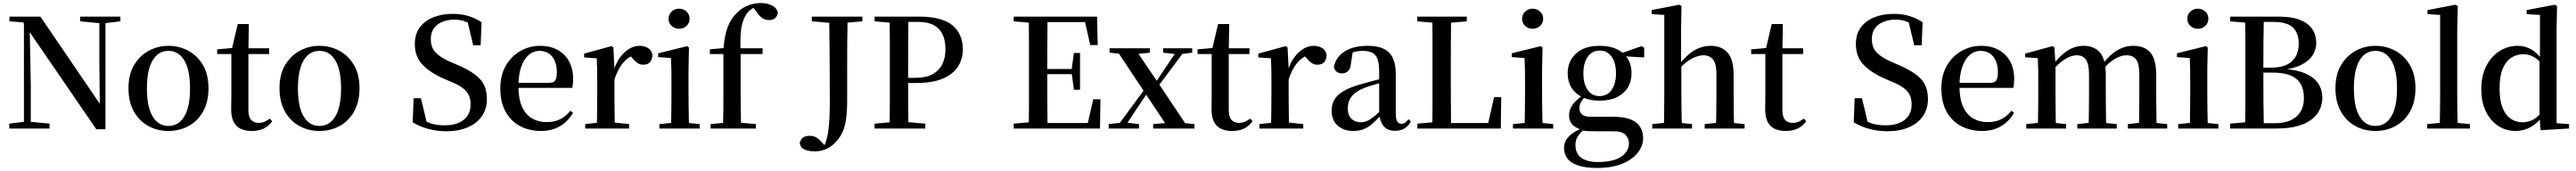

<svg xmlns="http://www.w3.org/2000/svg" viewBox="-20 -844 16905 1123"><path d="M41 0V-32L146 -45H171L305 -32V0ZM137 0V-710H174L182 -285V0ZM506 -704V-735H770V-704L665 -691H641ZM612 5 164 -649 161 -652 132 -697 42 -704V-735H245L653 -136L635 -129L632 -427V-735H672V5Z M1085 16Q1012 16 952.5 -17Q893 -50 858 -113Q823 -176 823 -265Q823 -354 859.5 -416Q896 -478 956 -510.5Q1016 -543 1085 -543Q1155 -543 1215 -511Q1275 -479 1311.5 -417Q1348 -355 1348 -265Q1348 -175 1313 -112.5Q1278 -50 1218.5 -17Q1159 16 1085 16ZM1085 -17Q1152 -17 1189.5 -79.5Q1227 -142 1227 -263Q1227 -385 1189.5 -447.5Q1152 -510 1085 -510Q1019 -510 981.5 -447.5Q944 -385 944 -263Q944 -142 981.5 -79.5Q1019 -17 1085 -17Z M1554 -489V-527H1746V-489ZM1632 16Q1565 16 1531 -18.5Q1497 -53 1497 -126Q1497 -152 1497.5 -173Q1498 -194 1498 -223V-489H1405V-520L1519 -530L1500 -516L1540 -686H1613L1610 -511V-500V-121Q1610 -77 1627.5 -57Q1645 -37 1677 -37Q1698 -37 1714.5 -44Q1731 -51 1751 -65L1766 -48Q1745 -17 1712 -0.5Q1679 16 1632 16Z M2076 16Q2003 16 1943.5 -17Q1884 -50 1849 -113Q1814 -176 1814 -265Q1814 -354 1850.5 -416Q1887 -478 1947 -510.5Q2007 -543 2076 -543Q2146 -543 2206 -511Q2266 -479 2302.5 -417Q2339 -355 2339 -265Q2339 -175 2304 -112.5Q2269 -50 2209.5 -17Q2150 16 2076 16ZM2076 -17Q2143 -17 2180.5 -79.5Q2218 -142 2218 -263Q2218 -385 2180.5 -447.5Q2143 -510 2076 -510Q2010 -510 1972.5 -447.5Q1935 -385 1935 -263Q1935 -142 1972.5 -79.5Q2010 -17 2076 -17Z M2908 18Q2846 18 2787 1.5Q2728 -15 2688 -41L2694 -199H2742L2785 -20L2730 -45L2721 -80Q2770 -45 2808 -33Q2846 -21 2898 -21Q2976 -21 3022 -56.5Q3068 -92 3068 -159Q3068 -194 3055.5 -220Q3043 -246 3015 -267Q2987 -288 2937 -308L2893 -327Q2800 -368 2751 -420.5Q2702 -473 2702 -555Q2702 -620 2734.5 -664Q2767 -708 2823.5 -730.5Q2880 -753 2950 -753Q3008 -753 3054.5 -738.5Q3101 -724 3140 -698L3134 -547H3085L3044 -718L3102 -693L3108 -656Q3067 -689 3035.5 -702Q3004 -715 2962 -715Q2894 -715 2850.5 -682Q2807 -649 2807 -587Q2807 -532 2838.5 -499.5Q2870 -467 2926 -442L2974 -421Q3050 -389 3094 -356.5Q3138 -324 3156.5 -285.5Q3175 -247 3175 -193Q3175 -130 3143 -82.5Q3111 -35 3051 -8.5Q2991 18 2908 18Z M3531 16Q3453 16 3392.5 -16Q3332 -48 3297.5 -110.5Q3263 -173 3263 -264Q3263 -351 3299.5 -413.5Q3336 -476 3395.5 -509.5Q3455 -543 3523 -543Q3593 -543 3642 -514.5Q3691 -486 3716 -437.5Q3741 -389 3741 -328Q3741 -292 3735 -267H3313V-300H3584Q3613 -300 3623.5 -316Q3634 -332 3634 -369Q3634 -434 3603.5 -472Q3573 -510 3519 -510Q3481 -510 3450 -484Q3419 -458 3400.5 -406Q3382 -354 3382 -277Q3382 -195 3405.5 -143Q3429 -91 3471 -66.5Q3513 -42 3566 -42Q3619 -42 3657 -61.5Q3695 -81 3723 -117L3740 -103Q3708 -47 3655 -15.5Q3602 16 3531 16Z M3820 0V-29L3929 -41H3996L4108 -29V0ZM3896 0Q3897 -25 3897.5 -66.5Q3898 -108 3898.5 -153Q3899 -198 3899 -232V-301Q3899 -352 3898.5 -388.5Q3898 -425 3896 -461L3813 -467V-492L3992 -541L4005 -532L4012 -390V-389V-232Q4012 -198 4012.5 -153Q4013 -108 4013.5 -66.5Q4014 -25 4015 0ZM4011 -320 3983 -377H4006Q4021 -429 4048 -466Q4075 -503 4108 -523Q4141 -543 4175 -543Q4207 -543 4230.5 -529.5Q4254 -516 4261 -485Q4261 -456 4246.5 -437.5Q4232 -419 4201 -419Q4179 -419 4162 -431Q4145 -443 4127 -465L4104 -490L4144 -486Q4097 -467 4065.5 -428Q4034 -389 4011 -320Z M4307 0V-29L4415 -40H4464L4571 -29V0ZM4383 0Q4384 -25 4384.5 -66.5Q4385 -108 4385.5 -153Q4386 -198 4386 -232V-300Q4386 -350 4385.5 -388.5Q4385 -427 4383 -463L4299 -469V-494L4489 -541L4501 -532L4498 -385V-232Q4498 -198 4498.5 -153Q4499 -108 4500 -66.5Q4501 -25 4502 0ZM4436 -655Q4408 -655 4387.5 -673.5Q4367 -692 4367 -721Q4367 -750 4387.5 -768.5Q4408 -787 4436 -787Q4464 -787 4484.5 -768.5Q4505 -750 4505 -721Q4505 -692 4484.5 -673.5Q4464 -655 4436 -655Z M4643 0V-29L4757 -40H4823L4940 -29V0ZM4724 0Q4726 -58 4726.5 -116.5Q4727 -175 4727 -232V-489H4638V-520L4767 -532L4727 -511V-520Q4734 -615 4757 -671.5Q4780 -728 4819 -763Q4854 -796 4893 -810Q4932 -824 4972 -824Q5012 -824 5043.5 -809.5Q5075 -795 5084 -763Q5083 -741 5068 -726.5Q5053 -712 5025 -712Q5002 -712 4982.5 -725Q4963 -738 4943 -768L4917 -802V-811H4961V-803Q4935 -800 4912.5 -785Q4890 -770 4877 -750Q4860 -723 4851 -690Q4842 -657 4839.5 -611.5Q4837 -566 4840 -503V-232Q4840 -175 4841 -116.5Q4842 -58 4843 0ZM4784 -489V-527H4984V-489Z M5328 150Q5285 150 5258.5 137.5Q5232 125 5228 95Q5234 69 5250.5 58.5Q5267 48 5291 48Q5313 48 5329.5 55Q5346 62 5368 85L5402 123V129H5385V122Q5409 73 5417 3.5Q5425 -66 5425 -174Q5425 -219 5425 -267.5Q5425 -316 5424.5 -379Q5424 -442 5423.5 -529Q5423 -616 5421 -735H5542Q5540 -653 5539.5 -568Q5539 -483 5539 -396V-188Q5539 -113 5532 -64Q5525 -15 5511.5 17Q5498 49 5476 75Q5443 116 5405 133Q5367 150 5328 150ZM5307 -704V-735H5639V-704L5490 -691H5460Z M5719 0V-32L5866 -45H5901L6052 -32V0ZM5817 0Q5819 -85 5819 -170.5Q5819 -256 5819 -342V-393Q5819 -479 5819 -564.5Q5819 -650 5817 -735H5941Q5940 -651 5939.5 -565Q5939 -479 5939 -393V-323Q5939 -250 5939.5 -168Q5940 -86 5941 0ZM5879 -299V-333H5987Q6057 -333 6100 -357Q6143 -381 6163.5 -423Q6184 -465 6184 -520Q6184 -609 6140 -654.5Q6096 -700 6006 -700H5879V-735H6010Q6161 -735 6229.5 -678Q6298 -621 6298 -520Q6298 -458 6267 -408Q6236 -358 6168.5 -328.5Q6101 -299 5990 -299ZM5719 -704V-735H5879V-691H5866Z M6632 0V-32L6779 -45H6792V0ZM6730 0Q6732 -85 6732 -170.5Q6732 -256 6732 -342V-393Q6732 -479 6732 -564.5Q6732 -650 6730 -735H6854Q6853 -651 6852.5 -564Q6852 -477 6852 -384V-359Q6852 -261 6852.5 -173.5Q6853 -86 6854 0ZM6792 0V-36H7171L7111 -6L7154 -192H7201L7198 0ZM6792 -357V-391H7036V-357ZM7027 -255 7012 -366V-387L7027 -496H7067V-255ZM6632 -704V-735H6792V-691H6779ZM7134 -548 7093 -731 7152 -699H6792V-735H7179L7183 -548Z M7255 0V-29L7343 -39H7368L7454 -29V0ZM7301 0 7522 -300 7544 -280H7540L7446 -140L7353 0ZM7547 0V-29L7678 -40H7708L7818 -29V0ZM7552 -240 7531 -262H7536L7625 -395L7714 -527H7766ZM7649 0 7494 -233 7299 -527H7426L7577 -304L7780 0ZM7261 -498V-527H7525V-498L7419 -487H7366ZM7612 -498V-527H7803V-498L7724 -488H7699Z M7987 -489V-527H8179V-489ZM8065 16Q7998 16 7964 -18.5Q7930 -53 7930 -126Q7930 -152 7930.5 -173Q7931 -194 7931 -223V-489H7838V-520L7952 -530L7933 -516L7973 -686H8046L8043 -511V-500V-121Q8043 -77 8060.5 -57Q8078 -37 8110 -37Q8131 -37 8147.5 -44Q8164 -51 8184 -65L8199 -48Q8178 -17 8145 -0.5Q8112 16 8065 16Z M8244 0V-29L8353 -41H8420L8532 -29V0ZM8320 0Q8321 -25 8321.5 -66.5Q8322 -108 8322.5 -153Q8323 -198 8323 -232V-301Q8323 -352 8322.5 -388.5Q8322 -425 8320 -461L8237 -467V-492L8416 -541L8429 -532L8436 -390V-389V-232Q8436 -198 8436.5 -153Q8437 -108 8437.5 -66.5Q8438 -25 8439 0ZM8435 -320 8407 -377H8430Q8445 -429 8472 -466Q8499 -503 8532 -523Q8565 -543 8599 -543Q8631 -543 8654.5 -529.5Q8678 -516 8685 -485Q8685 -456 8670.5 -437.5Q8656 -419 8625 -419Q8603 -419 8586 -431Q8569 -443 8551 -465L8528 -490L8568 -486Q8521 -467 8489.5 -428Q8458 -389 8435 -320Z M8859 16Q8798 16 8758 -19Q8718 -54 8718 -117Q8718 -158 8736 -189.5Q8754 -221 8796.5 -246Q8839 -271 8910 -291Q8951 -303 8999 -315.5Q9047 -328 9087 -337V-312Q9047 -302 9006.5 -290.5Q8966 -279 8936 -268Q8878 -246 8851 -212.5Q8824 -179 8824 -133Q8824 -87 8848 -64Q8872 -41 8910 -41Q8929 -41 8949 -49Q8969 -57 8995 -77.5Q9021 -98 9056 -135L9069 -84H9039Q9009 -52 8983 -29.5Q8957 -7 8927.5 4.5Q8898 16 8859 16ZM9133 15Q9085 15 9060 -15Q9035 -45 9030 -96V-99V-372Q9030 -426 9019 -456Q9008 -486 8984 -498Q8960 -510 8921 -510Q8894 -510 8866 -503Q8838 -496 8803 -480L8857 -506L8845 -428Q8842 -392 8825.5 -377Q8809 -362 8787 -362Q8743 -362 8733 -404Q8745 -468 8802.5 -505.5Q8860 -543 8956 -543Q9051 -543 9095 -499Q9139 -455 9139 -356V-100Q9139 -60 9149 -45.5Q9159 -31 9177 -31Q9189 -31 9199 -37.5Q9209 -44 9222 -61L9238 -46Q9221 -15 9195.5 0Q9170 15 9133 15Z M9280 0 9281 -32 9427 -45H9441L9440 0ZM9378 0Q9380 -85 9380 -168.5Q9380 -252 9380 -327V-393Q9380 -479 9380 -565Q9380 -651 9378 -735H9502Q9501 -651 9500.5 -565Q9500 -479 9500 -390V-330Q9500 -254 9500.5 -170Q9501 -86 9502 0ZM9440 0 9441 -36H9797L9739 -7L9784 -206H9831L9828 0ZM9280 -704V-735H9605V-704L9456 -691H9427Z M9908 0V-29L10016 -40H10065L10172 -29V0ZM9984 0Q9985 -25 9985.5 -66.5Q9986 -108 9986.5 -153Q9987 -198 9987 -232V-300Q9987 -350 9986.5 -388.5Q9986 -427 9984 -463L9900 -469V-494L10090 -541L10102 -532L10099 -385V-232Q10099 -198 10099.5 -153Q10100 -108 10101 -66.5Q10102 -25 10103 0ZM10037 -655Q10009 -655 9988.5 -673.5Q9968 -692 9968 -721Q9968 -750 9988.5 -768.5Q10009 -787 10037 -787Q10065 -787 10085.5 -768.5Q10106 -750 10106 -721Q10106 -692 10085.5 -673.5Q10065 -655 10037 -655Z M10461 259Q10380 259 10332 241.5Q10284 224 10263.5 194.5Q10243 165 10243 128Q10243 84 10277 50Q10311 16 10378 -9L10382 -1Q10350 27 10334 50.5Q10318 74 10318 109Q10318 164 10356 192Q10394 220 10463 220Q10566 220 10617.5 185.5Q10669 151 10669 96Q10669 66 10647 42Q10625 18 10567 18H10448Q10417 18 10396 17Q10375 16 10356 10V7Q10276 -16 10276 -87Q10276 -120 10296.5 -152Q10317 -184 10367 -219V-228L10388 -218Q10365 -192 10354.5 -173.5Q10344 -155 10344 -132Q10344 -107 10362 -92Q10380 -77 10420 -77H10567Q10636 -77 10679 -60Q10722 -43 10742 -11Q10762 21 10762 64Q10762 113 10727.5 158Q10693 203 10625.5 231Q10558 259 10461 259ZM10477 -183Q10409 -183 10362.5 -206Q10316 -229 10291.5 -269Q10267 -309 10267 -362Q10267 -442 10321.5 -492.5Q10376 -543 10477 -543Q10531 -543 10571.5 -528.5Q10612 -514 10637 -488L10640 -485Q10686 -439 10686 -362Q10686 -309 10661.5 -269Q10637 -229 10590.5 -206Q10544 -183 10477 -183ZM10476 -213Q10527 -213 10555.5 -254Q10584 -295 10584 -362Q10584 -432 10555 -472Q10526 -512 10478 -512Q10428 -512 10399 -471.5Q10370 -431 10370 -362Q10370 -294 10398 -253.5Q10426 -213 10476 -213ZM10605 -476V-492H10611L10752 -541L10769 -530V-467Z M10822 0V-29L10929 -40H10979L11083 -29V0ZM10898 0Q10899 -25 10899.5 -66.5Q10900 -108 10900.5 -153Q10901 -198 10901 -232V-746L10818 -751V-778L11000 -813L11014 -804L11011 -647V-430L11013 -417V-232Q11013 -198 11013.5 -153Q11014 -108 11015 -66.5Q11016 -25 11017 0ZM11166 0V-29L11271 -40H11321L11428 -29V0ZM11240 0Q11241 -25 11241.5 -66Q11242 -107 11242.5 -152Q11243 -197 11243 -232V-359Q11243 -427 11220 -454Q11197 -481 11158 -481Q11124 -481 11080.5 -458.5Q11037 -436 10987 -379L10963 -418H10996Q11048 -484 11098.5 -513.5Q11149 -543 11207 -543Q11276 -543 11316 -498.5Q11356 -454 11356 -351V-232Q11356 -197 11356.5 -152Q11357 -107 11357.5 -66Q11358 -25 11359 0Z M11620 -489V-527H11812V-489ZM11698 16Q11631 16 11597 -18.5Q11563 -53 11563 -126Q11563 -152 11563.5 -173Q11564 -194 11564 -223V-489H11471V-520L11585 -530L11566 -516L11606 -686H11679L11676 -511V-500V-121Q11676 -77 11693.5 -57Q11711 -37 11743 -37Q11764 -37 11780.5 -44Q11797 -51 11817 -65L11832 -48Q11811 -17 11778 -0.5Q11745 16 11698 16Z M12364 18Q12302 18 12243 1.5Q12184 -15 12144 -41L12150 -199H12198L12241 -20L12186 -45L12177 -80Q12226 -45 12264 -33Q12302 -21 12354 -21Q12432 -21 12478 -56.5Q12524 -92 12524 -159Q12524 -194 12511.5 -220Q12499 -246 12471 -267Q12443 -288 12393 -308L12349 -327Q12256 -368 12207 -420.5Q12158 -473 12158 -555Q12158 -620 12190.5 -664Q12223 -708 12279.5 -730.5Q12336 -753 12406 -753Q12464 -753 12510.5 -738.5Q12557 -724 12596 -698L12590 -547H12541L12500 -718L12558 -693L12564 -656Q12523 -689 12491.5 -702Q12460 -715 12418 -715Q12350 -715 12306.5 -682Q12263 -649 12263 -587Q12263 -532 12294.5 -499.5Q12326 -467 12382 -442L12430 -421Q12506 -389 12550 -356.5Q12594 -324 12612.5 -285.5Q12631 -247 12631 -193Q12631 -130 12599 -82.5Q12567 -35 12507 -8.5Q12447 18 12364 18Z M12987 16Q12909 16 12848.5 -16Q12788 -48 12753.5 -110.5Q12719 -173 12719 -264Q12719 -351 12755.5 -413.5Q12792 -476 12851.5 -509.5Q12911 -543 12979 -543Q13049 -543 13098 -514.5Q13147 -486 13172 -437.5Q13197 -389 13197 -328Q13197 -292 13191 -267H12769V-300H13040Q13069 -300 13079.5 -316Q13090 -332 13090 -369Q13090 -434 13059.5 -472Q13029 -510 12975 -510Q12937 -510 12906 -484Q12875 -458 12856.5 -406Q12838 -354 12838 -277Q12838 -195 12861.5 -143Q12885 -91 12927 -66.5Q12969 -42 13022 -42Q13075 -42 13113 -61.5Q13151 -81 13179 -117L13196 -103Q13164 -47 13111 -15.5Q13058 16 12987 16Z M13276 0V-29L13383 -40H13433L13538 -29V0ZM13352 0Q13353 -25 13353.5 -66.5Q13354 -108 13354.5 -153Q13355 -198 13355 -232V-302Q13355 -352 13354.5 -388.5Q13354 -425 13352 -462L13269 -468V-492L13448 -541L13461 -532L13468 -420V-417V-232Q13468 -198 13468.5 -153Q13469 -108 13469.5 -66.5Q13470 -25 13471 0ZM13611 0V-29L13715 -40H13766L13870 -29V0ZM13685 0Q13686 -25 13686.5 -66Q13687 -107 13687.5 -152Q13688 -197 13688 -232V-354Q13688 -423 13667.5 -452Q13647 -481 13608 -481Q13571 -481 13529 -454.5Q13487 -428 13442 -376L13435 -417H13450Q13496 -478 13545.5 -510.5Q13595 -543 13653 -543Q13723 -543 13760.5 -498Q13798 -453 13798 -353V-232Q13798 -197 13798.5 -152Q13799 -107 13799.5 -66Q13800 -25 13801 0ZM13943 0V-29L14044 -40H14096L14201 -29V0ZM14015 0Q14016 -25 14016.5 -66Q14017 -107 14017.5 -152Q14018 -197 14018 -232V-354Q14018 -426 13997 -453.5Q13976 -481 13935 -481Q13898 -481 13857.5 -457.5Q13817 -434 13772 -380L13763 -425H13779Q13826 -487 13875 -515Q13924 -543 13979 -543Q14054 -543 14091.5 -497.5Q14129 -452 14129 -351V-232Q14129 -197 14129.5 -152Q14130 -107 14130.5 -66Q14131 -25 14132 0Z M14273 0V-29L14381 -40H14430L14537 -29V0ZM14349 0Q14350 -25 14350.5 -66.5Q14351 -108 14351.5 -153Q14352 -198 14352 -232V-300Q14352 -350 14351.5 -388.5Q14351 -427 14349 -463L14265 -469V-494L14455 -541L14467 -532L14464 -385V-232Q14464 -198 14464.5 -153Q14465 -108 14466 -66.5Q14467 -25 14468 0ZM14402 -655Q14374 -655 14353.5 -673.5Q14333 -692 14333 -721Q14333 -750 14353.5 -768.5Q14374 -787 14402 -787Q14430 -787 14450.5 -768.5Q14471 -750 14471 -721Q14471 -692 14450.5 -673.5Q14430 -655 14402 -655Z M14614 0V-32L14761 -45H14774V0ZM14712 0Q14714 -86 14714 -173.5Q14714 -261 14714 -349V-396Q14714 -481 14714 -566Q14714 -651 14712 -735H14835Q14833 -652 14832.5 -566.5Q14832 -481 14832 -392V-372Q14832 -268 14832.5 -177.5Q14833 -87 14835 0ZM14774 0V-35H14908Q14998 -35 15048 -77.5Q15098 -120 15098 -200Q15098 -284 15049 -325.5Q15000 -367 14894 -367H14774V-400H14885Q14975 -400 15019.5 -441.5Q15064 -483 15064 -559Q15064 -626 15026 -663Q14988 -700 14899 -700H14774V-735H14931Q15019 -735 15073.5 -713Q15128 -691 15153.5 -652Q15179 -613 15179 -562Q15179 -520 15156 -482.5Q15133 -445 15081.5 -418.5Q15030 -392 14942 -383L14946 -393Q15044 -388 15104 -363Q15164 -338 15191.5 -296.5Q15219 -255 15219 -202Q15219 -164 15203.5 -128Q15188 -92 15153 -63Q15118 -34 15059.5 -17Q15001 0 14915 0ZM14614 -704V-735H14774V-691H14761Z M15567 16Q15494 16 15434.5 -17Q15375 -50 15340 -113Q15305 -176 15305 -265Q15305 -354 15341.5 -416Q15378 -478 15438 -510.5Q15498 -543 15567 -543Q15637 -543 15697 -511Q15757 -479 15793.5 -417Q15830 -355 15830 -265Q15830 -175 15795 -112.5Q15760 -50 15700.5 -17Q15641 16 15567 16ZM15567 -17Q15634 -17 15671.5 -79.5Q15709 -142 15709 -263Q15709 -385 15671.5 -447.5Q15634 -510 15567 -510Q15501 -510 15463.5 -447.5Q15426 -385 15426 -263Q15426 -142 15463.5 -79.5Q15501 -17 15567 -17Z M15907 0V-29L16021 -40H16070L16187 -29V0ZM15989 0Q15990 -34 15990.5 -73.5Q15991 -113 15991.5 -154.5Q15992 -196 15992 -232V-746L15909 -751V-778L16093 -813L16108 -804L16104 -647V-232Q16104 -196 16104.5 -154.5Q16105 -113 16106 -73.5Q16107 -34 16108 0Z M16487 16Q16423 16 16372 -18Q16321 -52 16291.5 -113.5Q16262 -175 16262 -258Q16262 -346 16294.5 -410Q16327 -474 16381.5 -508.5Q16436 -543 16501 -543Q16549 -543 16589.5 -520Q16630 -497 16665 -447H16675L16659 -426Q16629 -459 16599.5 -473.5Q16570 -488 16539 -488Q16496 -488 16460.5 -466Q16425 -444 16403.5 -394.5Q16382 -345 16382 -262Q16382 -184 16402 -135Q16422 -86 16456 -63.5Q16490 -41 16533 -41Q16568 -41 16598 -56Q16628 -71 16657 -105L16674 -81H16664Q16630 -34 16585.5 -9Q16541 16 16487 16ZM16651 11 16644 -84V-87V-446L16647 -457V-746L16560 -751V-778L16744 -813L16759 -804L16756 -649V-35L16838 -29V0Z"/></svg>

Font: Noto Serif JP ExtraLight SemiBold
Style: Regular
Weight: 600
Version: Version 2.003-H1;hotconv 1.1.1;makeotfexe 2.6.0